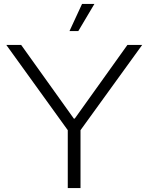

<svg xmlns="http://www.w3.org/2000/svg" viewBox="-20 -958 756 978"><path d="M325.2 0V-294.9L12.2 -729H87.9L356 -354H360.8L628.9 -729H704.1L390.1 -294.9V0ZM334 -799.8 397.9 -938H460.9L378.9 -799.8Z"/></svg>

Font: Lumene Sans Expanded Light
Style: Regular
Weight: 300
Width: 7
Designer: Deni Anggara
Version: Version 1.003;Glyphs 3.1.2 (3151)